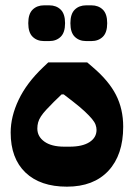

<svg xmlns="http://www.w3.org/2000/svg" viewBox="-20 -688 502 720"><path d="M231 12Q131 12 75.5 -41Q20 -94 20 -191Q20 -251 50 -314Q80 -377 141 -435L161 -454H307L328 -436Q388 -385 415 -332Q442 -279 442 -213Q442 -107 386.5 -47.5Q331 12 231 12ZM241 -138Q289 -138 315.5 -155Q342 -172 342 -201Q342 -210 338.5 -220Q335 -230 325 -242Q315 -254 298 -270Q281 -286 254 -307L219 -334H211L182 -306Q165 -289 153 -276Q141 -263 133.5 -251.5Q126 -240 123 -229Q120 -218 120 -206Q120 -176 146.5 -157Q173 -138 221 -138ZM303 -534Q277 -534 260.5 -550Q244 -566 244 -601Q244 -636 260.5 -652Q277 -668 303 -668H323Q349 -668 365.5 -652Q382 -636 382 -601Q382 -566 365.5 -550Q349 -534 323 -534ZM145 -534Q119 -534 102.5 -550Q86 -566 86 -601Q86 -636 102.5 -652Q119 -668 145 -668H165Q191 -668 207.5 -652Q224 -636 224 -601Q224 -566 207.5 -550Q191 -534 165 -534Z"/></svg>

Font: IBM Plex Sans Arabic
Style: Bold
Weight: 700
Designer: Mike Abbink, Paul van der Laan, Pieter van Rosmalen, Wael Morcos, Khajak Apelian
Foundry: Bold Monday
Version: Version 1.2